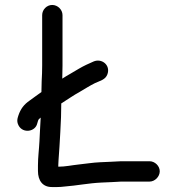

<svg xmlns="http://www.w3.org/2000/svg" viewBox="-20 -732 713 774"><path d="M189 22H211C220.3 22 230 21.3 240 20C289.8 16.2 335.8 6.5 388 4L433 2C447.7 1.3 459.7 0.7 469 0H583C604.4 0 624 -20 624 -41.5C624 -63 604.4 -82 583 -82H468C457.3 -81.3 444.3 -80.7 429 -80L384 -78C353.4 -76.7 326.4 -71.8 298 -69C269.5 -66 243.1 -60 215 -60V-67C215 -73 215.3 -79.7 216 -87C218.5 -122.6 221.2 -158.9 223 -197L226 -260C226.7 -279.3 227 -297.7 227 -315C251.6 -330.4 276.1 -347.9 302 -362C327.2 -376.7 340.9 -386 363 -397C384.6 -407 405 -410.6 413 -432.5C426.6 -469.8 389.6 -498.3 357 -484C336.8 -475.3 317.8 -466.6 298 -455C280.4 -443.7 250.4 -427.9 231 -415C231.7 -433 232 -450.7 232 -468V-671C232 -693.2 212.5 -712 190.5 -712C168.4 -712 150 -693.2 150 -671V-468C150 -447.3 149.3 -426.3 148 -405C148 -391 147.7 -376.3 147 -361C132.1 -349.8 112.5 -336.7 100 -327C76.6 -311 63 -293.1 54 -266L51 -256C48.3 -245.3 49.8 -235 55.5 -225C73.4 -193.4 122.2 -200.7 130 -234L133 -244C134.7 -250.7 137.6 -252.7 144 -258C142.7 -232.7 141.7 -214 141 -202L139 -162C137.3 -128 133 -98.2 133 -65V-43C133 -3.9 151.8 22 189 22Z"/></svg>

Font: HoneyBee
Style: Bd
Weight: 700
Foundry: Cannot Into Space Fonts
Version: Version 0.89